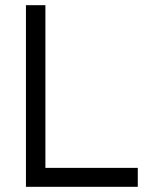

<svg xmlns="http://www.w3.org/2000/svg" viewBox="-20 -720 571 740"><path d="M80 0V-700H155V0ZM119 0V-73H511V0Z"/></svg>

Font: Fustat
Style: Regular
Weight: 400
Designer: Mohamed Gaber, Khaled Hosny, Laura Garcia Mut
Foundry: Kief Type Foundry, Alif Type Foundry, Hard Type Foundry
Version: Version 1.007